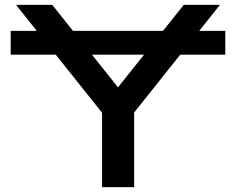

<svg xmlns="http://www.w3.org/2000/svg" viewBox="-20 -770 971 790"><path d="M24 -643H907V-545H24ZM400 0V-358H532V0ZM46 -750H195L501 -366H430L736 -750H885L508 -277L424 -276Z"/></svg>

Font: Unbounded
Style: Regular
Weight: 400
Designer: Luke Prowse, Jean-Baptiste Morizot, Fátima Lázaro, Florian Runge
Foundry: NaN
Version: Version 1.701;gftools[0.9.28.dev5+ged2979d]